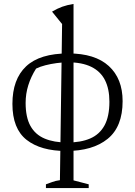

<svg xmlns="http://www.w3.org/2000/svg" viewBox="-20 -760 684 974"><path d="M316 6Q187 6 115 -50.5Q43 -107 43 -233Q43 -358 112.5 -423.5Q182 -489 327 -489Q462 -489 532 -425Q602 -361 602 -247Q602 -117 526 -55.5Q450 6 316 6ZM321 -37Q390 -37 437.5 -57.5Q485 -78 510 -123.5Q535 -169 535 -244Q535 -309 512.5 -353.5Q490 -398 443 -421Q396 -444 324 -444Q298 -444 268 -440Q238 -436 210.5 -429Q183 -422 163 -412Q137 -371 123.5 -327.5Q110 -284 110 -238Q110 -165 134.5 -121Q159 -77 206.5 -57Q254 -37 321 -37ZM213 194V175Q228 170 244.5 163.5Q261 157 284 154L295 -638L244 -701Q271 -717 296 -726Q321 -735 353 -740V155L430 175V194Z"/></svg>

Font: Piazzolla 24pt Light
Style: Regular
Weight: 300
Designer: Juan Pablo del Peral
Foundry: Huerta Tipografica
Version: Version 2.005